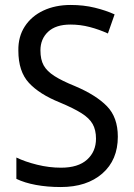

<svg xmlns="http://www.w3.org/2000/svg" viewBox="-20 -837 539 774"><path d="M455 -286Q455 -192 392.5 -137.5Q330 -83 225 -83Q171 -83 125 -91.5Q79 -100 46 -116V-202Q81 -185 129.5 -173Q178 -161 226 -161Q295 -161 331 -193.5Q367 -226 367 -278Q367 -313 353.5 -337Q340 -361 308 -381Q276 -401 221 -424Q139 -457 96.5 -503Q54 -549 54 -633Q53 -689 80 -730.5Q107 -772 155 -794.5Q203 -817 265 -817Q317 -817 362 -806Q407 -795 442 -779L415 -702Q380 -718 342 -728Q304 -738 264 -738Q205 -738 174 -709Q143 -680 143 -634Q143 -597 156 -573.5Q169 -550 199.5 -530.5Q230 -511 282 -490Q367 -454 411 -409Q455 -364 455 -286Z"/></svg>

Font: Noto Sans Telugu UI SemiCondensed
Style: Regular
Weight: 400
Width: 4
Designer: Jelle Bosma - Monotype Design Team
Foundry: Monotype Imaging Inc.
Version: Version 2.005; ttfautohint (v1.8.4.7-5d5b)